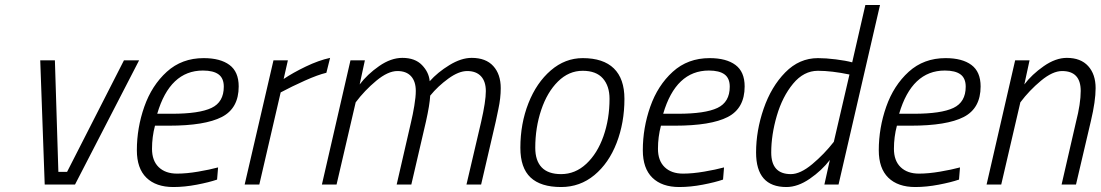

<svg xmlns="http://www.w3.org/2000/svg" viewBox="-20 -743 4431 773"><path d="M142 -500H201L215 -51H250L479 -500H540L282 0H160Z M531 -138Q531 -228 561 -313.5Q591 -399 651.5 -454Q712 -509 800 -509Q867 -509 904 -481.5Q941 -454 941 -395Q941 -307 873 -272Q805 -237 660 -237H604Q592 -192 592 -144Q592 -96 619 -70Q646 -44 693 -44Q731 -44 778 -52Q825 -60 858 -69L854 -20Q822 -9 772.5 0.5Q723 10 678 10Q608 10 569.5 -27.5Q531 -65 531 -138ZM672 -285Q782 -285 831.5 -308.5Q881 -332 881 -394Q881 -428 860 -443.5Q839 -459 797 -459Q664 -459 613 -285Z M1081 -500H1139L1122 -425Q1159 -450 1211 -475Q1263 -500 1309 -510L1294 -450Q1260 -442 1207.5 -418.5Q1155 -395 1110 -371L1024 0H965Z M1391 -500H1449L1428 -403Q1459 -444 1506.5 -477Q1554 -510 1600 -510Q1651 -510 1679 -481Q1707 -452 1710 -416Q1742 -452 1789.5 -481Q1837 -510 1879 -510Q1936 -510 1966 -477Q1996 -444 1996 -388Q1996 -348 1986.5 -304Q1977 -260 1976 -254L1917 0H1858L1917 -252Q1936 -335 1936 -376Q1936 -415 1916.5 -436Q1897 -457 1861 -457Q1827 -457 1785 -426.5Q1743 -396 1712 -358Q1710 -321 1695 -254L1636 0H1577L1635 -252Q1642 -281 1648 -317Q1654 -353 1654 -377Q1654 -415 1635 -436Q1616 -457 1580 -457Q1542 -457 1495 -418Q1448 -379 1412 -331L1335 0H1276Z M2075 -148Q2075 -245 2107.5 -327.5Q2140 -410 2197.5 -459.5Q2255 -509 2326 -509Q2409 -509 2451.5 -467.5Q2494 -426 2494 -345Q2494 -249 2462.5 -167.5Q2431 -86 2373 -38Q2315 10 2239 10Q2157 10 2116 -28.5Q2075 -67 2075 -148ZM2434 -345Q2434 -397 2407 -427.5Q2380 -458 2326 -458Q2270 -458 2226.5 -415Q2183 -372 2159 -300.5Q2135 -229 2135 -148Q2135 -96 2161 -69Q2187 -42 2239 -42Q2296 -42 2340.5 -83.5Q2385 -125 2409.5 -194.5Q2434 -264 2434 -345Z M2568 -138Q2568 -228 2598 -313.5Q2628 -399 2688.5 -454Q2749 -509 2837 -509Q2904 -509 2941 -481.5Q2978 -454 2978 -395Q2978 -307 2910 -272Q2842 -237 2697 -237H2641Q2629 -192 2629 -144Q2629 -96 2656 -70Q2683 -44 2730 -44Q2768 -44 2815 -52Q2862 -60 2895 -69L2891 -20Q2859 -9 2809.5 0.5Q2760 10 2715 10Q2645 10 2606.5 -27.5Q2568 -65 2568 -138ZM2709 -285Q2819 -285 2868.5 -308.5Q2918 -332 2918 -394Q2918 -428 2897 -443.5Q2876 -459 2834 -459Q2701 -459 2650 -285Z M3024 -129Q3024 -217 3054.5 -305.5Q3085 -394 3141.5 -451.5Q3198 -509 3273 -509Q3305 -509 3345 -504Q3385 -499 3411 -492L3464 -723H3523L3356 0H3299L3321 -99Q3289 -57 3240.5 -23.5Q3192 10 3146 10Q3024 10 3024 -129ZM3337 -172 3400 -443Q3328 -458 3273 -458Q3216 -458 3173 -406Q3130 -354 3107.5 -277Q3085 -200 3085 -129Q3085 -42 3164 -42Q3202 -42 3250 -82Q3298 -122 3337 -172Z M3518 -138Q3518 -228 3548 -313.5Q3578 -399 3638.5 -454Q3699 -509 3787 -509Q3854 -509 3891 -481.5Q3928 -454 3928 -395Q3928 -307 3860 -272Q3792 -237 3647 -237H3591Q3579 -192 3579 -144Q3579 -96 3606 -70Q3633 -44 3680 -44Q3718 -44 3765 -52Q3812 -60 3845 -69L3841 -20Q3809 -9 3759.5 0.5Q3710 10 3665 10Q3595 10 3556.5 -27.5Q3518 -65 3518 -138ZM3659 -285Q3769 -285 3818.5 -308.5Q3868 -332 3868 -394Q3868 -428 3847 -443.5Q3826 -459 3784 -459Q3651 -459 3600 -285Z M4067 -500H4125L4104 -403Q4134 -443 4182 -476.5Q4230 -510 4275 -510Q4331 -510 4361 -477Q4391 -444 4391 -388Q4391 -336 4372 -256L4312 0H4254L4312 -252Q4331 -326 4331 -377Q4331 -457 4256 -457Q4218 -457 4171 -418Q4124 -379 4088 -331L4011 0H3952Z"/></svg>

Font: Cairo Light
Style: Italic
Weight: 300
Italic angle: -13°
Designer: Mohamed Gaber, Accademia di Belle Arti di Urbino and others
Foundry: Kief Type Foundry, Accademia di Belle Arti di Urbino and others
Version: Version 3.011